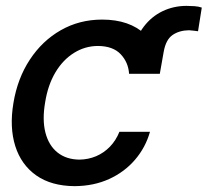

<svg xmlns="http://www.w3.org/2000/svg" viewBox="-20 -619 703 650"><path d="M521 -369.1H418L431.6 -444.3Q440.4 -494.1 466.6 -528.6Q492.7 -563 530.3 -581.1Q567.9 -599.1 611.3 -599.1Q624.5 -599.1 638.4 -598.1Q652.3 -597.2 663.1 -593.3L650.4 -513.2Q643.6 -514.2 636 -515.1Q628.4 -516.1 619.6 -516.6Q586.9 -516.1 564.2 -500.5Q541.5 -484.9 534.2 -443.8ZM232.9 11.2Q153.8 10.7 102.8 -25.1Q51.8 -61 31.7 -124.5Q11.7 -188 25.4 -270Q39.1 -353.5 81.1 -417.2Q123 -481 186 -516.8Q249 -552.7 325.7 -552.7Q418.5 -552.7 471.9 -502.4Q525.4 -452.1 520.5 -369.1H417Q414.6 -407.7 388.7 -435.3Q362.8 -462.9 312 -463.4Q268.1 -463.4 230.5 -439.9Q192.9 -416.5 167.5 -373.8Q142.1 -331.1 132.8 -272.5Q122.6 -213.4 133.8 -169.9Q145 -126.5 174.6 -102.8Q204.1 -79.1 249 -78.6Q279.3 -79.1 305.7 -90.3Q332 -101.6 352.3 -122.6Q372.6 -143.6 384.3 -172.9H487.8Q472.7 -119.6 437 -78.1Q401.4 -36.6 349.4 -12.9Q297.4 10.7 232.9 11.2Z"/></svg>

Font: Inter Tight Medium
Style: Italic
Weight: 500
Italic angle: -9.39999°
Designer: Rasmus Andersson
Foundry: rsms
Version: Version 3.004